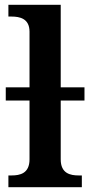

<svg xmlns="http://www.w3.org/2000/svg" viewBox="-20 -780 376 800"><path d="M15 0H321V-49H308C273 -49 233 -57 233 -116V-361H332V-416H233V-760H15V-711H28C62 -711 103 -703 103 -648V-416H4V-361H103V-116C103 -57 63 -49 28 -49H15Z"/></svg>

Font: Noto Serif SemiBold
Style: Regular
Weight: 600
Designer: Monotype Design Team
Foundry: Monotype Imaging Inc.
Version: Version 2.013